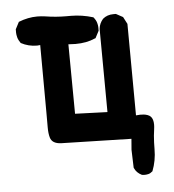

<svg xmlns="http://www.w3.org/2000/svg" viewBox="-45 -476 591 653"><g transform="rotate(-5 250.0 -150.0)"><path d="M204.1 -425.8H219.7Q257.8 -425.8 295.9 -414.1Q304.7 -403.3 307.1 -394Q309.6 -384.8 309.6 -378.9Q309.6 -373 309.6 -367.2L296.9 -342.8L293.9 -341.8Q265.6 -329.1 227.5 -329.1Q215.8 -329.1 203.1 -330.1L205.1 -92.8L315.4 -88.9L313.5 -373Q315.4 -391.6 328.1 -406.2Q342.8 -418.9 364.3 -418.9Q368.2 -418.9 373 -418.9L396.5 -406.2L409.2 -381.8L411.1 -69.3Q419.9 -70.3 425.3 -70.3Q430.7 -70.3 437 -69.8Q443.4 -69.3 450.2 -66.9Q457 -64.5 460.9 -60.5Q469.7 -51.8 469.7 -32.2Q469.7 -25.4 468.3 -15.6Q466.8 -5.9 465.8 4.9Q463.9 27.3 463.9 50.8Q463.9 89.8 450.2 125Q442.4 131.8 435.5 133.3Q428.7 134.8 423.8 134.8Q416 134.8 413.1 133.8Q395.5 125 388.7 109.4L387.7 107.4L385.7 45.9L388.7 8.8L150.4 2.9Q118.2 2 112.3 -20.5Q108.4 -34.2 108.4 -54.7V-106.4Q108.4 -172.9 107.4 -335.9Q101.6 -335 96.7 -335Q67.4 -335 42 -348.6Q34.2 -359.4 31.7 -369.1Q29.3 -378.9 29.3 -384.8Q29.3 -390.6 29.3 -396.5L42 -420.9Q74.2 -433.6 105.5 -433.6Q118.2 -433.6 132.8 -431.6Q168.9 -425.8 204.1 -425.8Z"/></g></svg>

Font: JasonHandwriting2
Style: SemiBold
Weight: 600
Version: Version 1.04.7